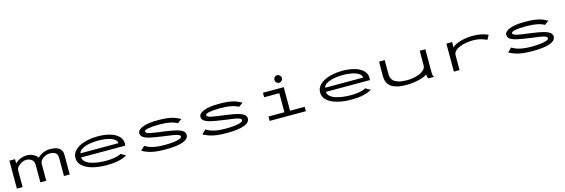

<svg xmlns="http://www.w3.org/2000/svg" viewBox="41 -1844 8918 3032"><g transform="rotate(-15 4500.0 -327.5)"><path d="M72 0V-457H164V-386Q180 -406 210 -425Q240 -444 279 -456Q318 -468 361 -468Q401 -468 437 -454.5Q473 -441 498 -421Q523 -401 531 -381Q548 -401 580 -421.5Q612 -442 653 -455.5Q694 -469 739 -468Q813 -467 853 -449.5Q893 -432 911 -407Q929 -382 932.5 -357.5Q936 -333 936 -317V0H842V-292Q842 -354 809.5 -378.5Q777 -403 717 -403Q679 -403 641 -386.5Q603 -370 577.5 -340Q552 -310 552 -270V0H456V-286Q456 -343 420 -372Q384 -401 327 -401Q305 -401 277.5 -390.5Q250 -380 224.5 -362.5Q199 -345 182.5 -322Q166 -299 166 -273V0Z M1547 10Q1413 10 1310 -17.5Q1207 -45 1148.5 -98Q1090 -151 1090 -227Q1090 -285 1124.5 -330Q1159 -375 1218.5 -405.5Q1278 -436 1356 -452Q1434 -468 1521 -468Q1599 -468 1668 -454.5Q1737 -441 1790.5 -413Q1844 -385 1874 -343.5Q1904 -302 1904 -246Q1904 -238 1903 -229.5Q1902 -221 1900 -213H1180Q1184 -169 1218.5 -139.5Q1253 -110 1307.5 -92.5Q1362 -75 1426 -67.5Q1490 -60 1551 -60Q1622 -60 1685.5 -70.5Q1749 -81 1795 -106L1875 -61Q1817 -26 1733 -8Q1649 10 1547 10ZM1186 -279H1806Q1806 -311 1780.5 -334Q1755 -357 1712 -372Q1669 -387 1616.5 -394Q1564 -401 1511 -401Q1464 -401 1411.5 -395.5Q1359 -390 1311 -376Q1263 -362 1229.5 -338.5Q1196 -315 1186 -279Z M2504 10Q2415 10 2348.5 2Q2282 -6 2228 -23.5Q2174 -41 2122 -69L2188 -132Q2224 -110 2266 -94.5Q2308 -79 2366.5 -70.5Q2425 -62 2508 -62Q2591 -62 2653.5 -69.5Q2716 -77 2751.5 -91Q2787 -105 2787 -124Q2787 -145 2759 -157Q2731 -169 2670.5 -178.5Q2610 -188 2510 -201Q2394 -217 2317 -233.5Q2240 -250 2202.5 -276Q2165 -302 2165 -345Q2165 -397 2249 -432.5Q2333 -468 2502 -468Q2578 -468 2632 -462.5Q2686 -457 2726 -447Q2766 -437 2799 -422.5Q2832 -408 2866 -390L2796 -339Q2753 -366 2680 -381Q2607 -396 2506 -396Q2390 -396 2325 -383.5Q2260 -371 2260 -349Q2260 -316 2336 -302Q2412 -288 2568 -268Q2682 -253 2751 -234.5Q2820 -216 2851 -190Q2882 -164 2882 -127Q2882 -61 2787.5 -25.5Q2693 10 2504 10Z M3504 10Q3415 10 3348.5 2Q3282 -6 3228 -23.5Q3174 -41 3122 -69L3188 -132Q3224 -110 3266 -94.5Q3308 -79 3366.5 -70.5Q3425 -62 3508 -62Q3591 -62 3653.5 -69.5Q3716 -77 3751.5 -91Q3787 -105 3787 -124Q3787 -145 3759 -157Q3731 -169 3670.5 -178.5Q3610 -188 3510 -201Q3394 -217 3317 -233.5Q3240 -250 3202.5 -276Q3165 -302 3165 -345Q3165 -397 3249 -432.5Q3333 -468 3502 -468Q3578 -468 3632 -462.5Q3686 -457 3726 -447Q3766 -437 3799 -422.5Q3832 -408 3866 -390L3796 -339Q3753 -366 3680 -381Q3607 -396 3506 -396Q3390 -396 3325 -383.5Q3260 -371 3260 -349Q3260 -316 3336 -302Q3412 -288 3568 -268Q3682 -253 3751 -234.5Q3820 -216 3851 -190Q3882 -164 3882 -127Q3882 -61 3787.5 -25.5Q3693 10 3504 10Z M4205 0V-72H4465V-383H4217V-457H4557V-72H4797V0ZM4505 -543Q4480 -543 4462 -561Q4444 -579 4444 -604Q4444 -630 4461.5 -648Q4479 -666 4505 -666Q4530 -666 4548.5 -647.5Q4567 -629 4567 -604Q4567 -579 4548.5 -561Q4530 -543 4505 -543Z M5547 10Q5413 10 5310 -17.5Q5207 -45 5148.5 -98Q5090 -151 5090 -227Q5090 -285 5124.5 -330Q5159 -375 5218.5 -405.5Q5278 -436 5356 -452Q5434 -468 5521 -468Q5599 -468 5668 -454.5Q5737 -441 5790.5 -413Q5844 -385 5874 -343.5Q5904 -302 5904 -246Q5904 -238 5903 -229.5Q5902 -221 5900 -213H5180Q5184 -169 5218.5 -139.5Q5253 -110 5307.5 -92.5Q5362 -75 5426 -67.5Q5490 -60 5551 -60Q5622 -60 5685.5 -70.5Q5749 -81 5795 -106L5875 -61Q5817 -26 5733 -8Q5649 10 5547 10ZM5186 -279H5806Q5806 -311 5780.5 -334Q5755 -357 5712 -372Q5669 -387 5616.5 -394Q5564 -401 5511 -401Q5464 -401 5411.5 -395.5Q5359 -390 5311 -376Q5263 -362 5229.5 -338.5Q5196 -315 5186 -279Z M6439 11Q6347 11 6286.5 -5.5Q6226 -22 6191 -48.5Q6156 -75 6139.5 -107Q6123 -139 6118.5 -170Q6114 -201 6114 -226L6116 -457H6208V-226Q6208 -201 6216 -172Q6224 -143 6250.5 -117.5Q6277 -92 6330.5 -75.5Q6384 -59 6475 -59Q6523 -59 6576 -68.5Q6629 -78 6675.5 -98Q6722 -118 6751 -148Q6780 -178 6780 -219V-457H6872V-71Q6872 -53 6875.5 -35.5Q6879 -18 6892 0H6802Q6789 -17 6785 -35Q6781 -53 6781 -70Q6759 -51 6720 -36Q6681 -21 6633 -10.5Q6585 0 6534.5 5.5Q6484 11 6439 11Z M7216 1V-457H7311L7308 -368Q7330 -392 7367.5 -411Q7405 -430 7452 -442.5Q7499 -455 7549 -461.5Q7599 -468 7646 -468Q7718 -468 7784 -455.5Q7850 -443 7898 -418L7857 -347Q7799 -374 7747.5 -386Q7696 -398 7636 -398Q7586 -398 7529 -389.5Q7472 -381 7422 -362Q7372 -343 7340.5 -313Q7309 -283 7309 -240V1Z M8504 10Q8415 10 8348.5 2Q8282 -6 8228 -23.5Q8174 -41 8122 -69L8188 -132Q8224 -110 8266 -94.5Q8308 -79 8366.5 -70.5Q8425 -62 8508 -62Q8591 -62 8653.5 -69.5Q8716 -77 8751.5 -91Q8787 -105 8787 -124Q8787 -145 8759 -157Q8731 -169 8670.5 -178.5Q8610 -188 8510 -201Q8394 -217 8317 -233.5Q8240 -250 8202.5 -276Q8165 -302 8165 -345Q8165 -397 8249 -432.5Q8333 -468 8502 -468Q8578 -468 8632 -462.5Q8686 -457 8726 -447Q8766 -437 8799 -422.5Q8832 -408 8866 -390L8796 -339Q8753 -366 8680 -381Q8607 -396 8506 -396Q8390 -396 8325 -383.5Q8260 -371 8260 -349Q8260 -316 8336 -302Q8412 -288 8568 -268Q8682 -253 8751 -234.5Q8820 -216 8851 -190Q8882 -164 8882 -127Q8882 -61 8787.5 -25.5Q8693 10 8504 10Z"/></g></svg>

Font: Inconsolata UltraExpanded Thin
Style: Regular
Weight: 100
Width: 9
Monospace: yes
Designer: Raph Levien, Cyreal, Brenton Simpson
Foundry: Raph Levien, Cyreal, Google
Version: Version 3.100; ttfautohint (v1.8.4.7-5d5b)